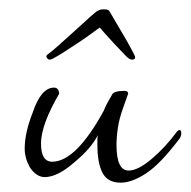

<svg xmlns="http://www.w3.org/2000/svg" viewBox="-20 -388 409 412"><path d="M239 4Q211 4 200 -17Q189 -38 189 -77Q189 -82 189 -87.5Q189 -93 190 -98Q175 -69 141 -41Q104 -8 76 -8Q58 -8 44 -29Q33 -49 33 -69Q33 -103 50 -146Q68 -200 96 -200Q106 -200 107 -187Q68 -120 68 -80Q68 -41 92 -41Q143 -41 203 -151Q205 -157 209.5 -165.5Q214 -174 220 -184Q223 -193 247 -193Q255 -193 255 -187L244 -156Q236 -134 233 -114Q230 -94 230 -77Q230 -22 256 -22Q276 -22 305.5 -47Q335 -72 360 -106Q363 -109 365 -109Q369 -109 369 -102Q369 -95 364 -89Q324 -36 293.5 -16Q263 4 239 4ZM87 -260Q83 -260 80.5 -264Q78 -268 82 -271Q88 -275 104.5 -289.5Q121 -304 139.5 -321Q158 -338 172.5 -351Q187 -364 190 -365Q192 -366 194.5 -367Q197 -368 204 -368Q211 -368 214 -365Q215 -364 223 -350Q231 -336 241.5 -318.5Q252 -301 259.5 -287Q267 -273 268 -271Q270 -267 270 -265Q270 -260 263 -260Q258 -260 250 -268Q242 -276 223.5 -296Q205 -316 194 -329Q190 -326 177 -316.5Q164 -307 147.5 -296Q131 -285 116 -275.5Q101 -266 93 -262Q89 -260 87 -260Z"/></svg>

Font: Lavishly Yours
Style: Regular
Weight: 400
Designer: Robert E. Leuschke
Foundry: Robert E. Leuschke
Version: Version 1.010; ttfautohint (v1.8.3)